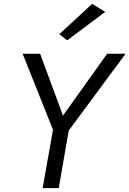

<svg xmlns="http://www.w3.org/2000/svg" viewBox="-20 -980 674 1000"><path d="M528 -918 460 -960 289 -802 330 -770ZM538 -700 308 -378 189 -700H98L256 -304L202 0H286L338 -300L634 -700Z"/></svg>

Font: Jost* 400 Book Italic
Style: Italic
Weight: 400
Italic angle: -10°
Version: Version 3.200; ttfautohint (v0.97) -l 8 -r 50 -G 200 -x 14 -